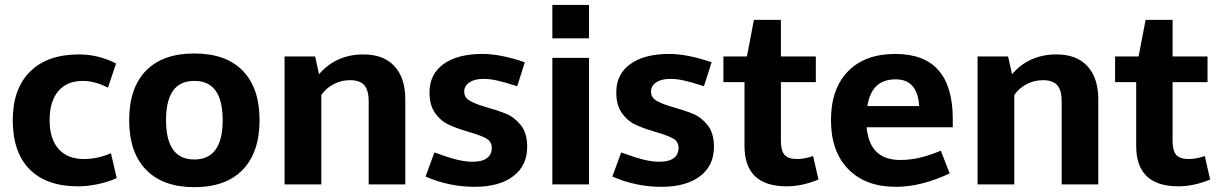

<svg xmlns="http://www.w3.org/2000/svg" viewBox="-20 -755 4993 786"><path d="M455.1 -495.1 421.9 -396Q368.7 -423.8 318.8 -423.8Q253.9 -423.8 218.5 -381.8Q183.1 -339.8 183.1 -263.2Q183.1 -187 219.5 -145.5Q255.9 -104 324.2 -104Q380.4 -104 434.1 -127.9L458 -25.9Q421.9 -9.8 379.9 -1Q337.9 7.8 299.8 7.8Q169.9 7.8 101.1 -62Q32.2 -131.8 32.2 -263.2Q32.2 -391.1 103 -461.7Q173.8 -532.2 303.2 -532.2Q383.3 -532.2 455.1 -495.1Z M1042.5 -263.2Q1042.5 -131.3 973.6 -60.1Q904.8 11.2 775.4 11.2Q647.5 11.2 578.1 -59.8Q508.8 -130.9 508.8 -263.2Q508.8 -395 577.6 -465.6Q646.5 -536.1 775.4 -536.1Q904.8 -536.1 973.6 -465.6Q1042.5 -395 1042.5 -263.2ZM659.7 -263.2Q659.7 -102.1 775.4 -102.1Q891.6 -102.1 891.6 -263.2Q891.6 -424.3 775.4 -423.8Q659.7 -424.3 659.7 -263.2Z M1468.3 -532.2Q1550.3 -532.2 1594.7 -484.1Q1639.2 -436 1639.2 -348.1V0H1489.3V-339.8Q1489.3 -385.7 1471.2 -406.2Q1453.1 -426.8 1413.1 -426.8Q1377 -426.8 1345.7 -410.4Q1314.5 -394 1295.4 -366.2V0H1145V-523.9H1270L1286.1 -451.2Q1355.5 -532.2 1468.3 -532.2Z M2128.4 -500 2097.2 -401.9Q2045.4 -418.9 2014.9 -425.5Q1984.4 -432.1 1960.4 -432.1Q1923.3 -432.1 1901.9 -418Q1880.4 -403.8 1880.4 -379.9Q1880.4 -356.9 1900.9 -344Q1921.4 -331.1 1962.4 -318.8Q2019.5 -302.7 2053 -288.8Q2086.4 -274.9 2112.3 -242.4Q2138.2 -210 2138.2 -153.8Q2138.2 -76.7 2080.8 -33.4Q2023.4 9.8 1923.3 9.8Q1818.4 9.8 1722.2 -32.2L1758.3 -130.9Q1815.4 -109.9 1850.8 -101.3Q1886.2 -92.8 1914.1 -92.8Q1953.1 -92.8 1973.1 -107.4Q1993.2 -122.1 1993.2 -148.9Q1993.2 -175.8 1970.2 -188.5Q1947.3 -201.2 1896 -215.8Q1848.1 -230 1816.2 -244.9Q1784.2 -259.8 1761.2 -292Q1738.3 -324.2 1738.3 -377Q1738.3 -451.2 1795.7 -492.7Q1853 -534.2 1955.1 -534.2Q2029.3 -534.2 2128.4 -500Z M2241.2 -734.9H2391.1V-598.1H2241.2ZM2241.2 -518.1H2391.1V0H2241.2Z M2893.1 -500 2861.8 -401.9Q2810.1 -418.9 2779.5 -425.5Q2749 -432.1 2725.1 -432.1Q2688 -432.1 2666.5 -418Q2645 -403.8 2645 -379.9Q2645 -356.9 2665.5 -344Q2686 -331.1 2727.1 -318.8Q2784.2 -302.7 2817.6 -288.8Q2851.1 -274.9 2877 -242.4Q2902.8 -210 2902.8 -153.8Q2902.8 -76.7 2845.5 -33.4Q2788.1 9.8 2688 9.8Q2583 9.8 2486.8 -32.2L2522.9 -130.9Q2580.1 -109.9 2615.5 -101.3Q2650.9 -92.8 2678.7 -92.8Q2717.8 -92.8 2737.8 -107.4Q2757.8 -122.1 2757.8 -148.9Q2757.8 -175.8 2734.9 -188.5Q2711.9 -201.2 2660.6 -215.8Q2612.8 -230 2580.8 -244.9Q2548.8 -259.8 2525.9 -292Q2502.9 -324.2 2502.9 -377Q2502.9 -451.2 2560.3 -492.7Q2617.7 -534.2 2719.7 -534.2Q2793.9 -534.2 2893.1 -500Z M3200.7 7.8Q3027.8 7.8 3027.8 -157.2V-418.9H2941.4V-523.9H3037.6L3066.4 -673.8H3176.8V-523.9H3319.8V-418.9H3176.8V-178.2Q3176.8 -138.2 3191.7 -121.1Q3206.5 -104 3242.7 -104Q3273.4 -104 3308.6 -116.2L3330.6 -20Q3262.7 7.8 3200.7 7.8Z M3665.5 -100.1Q3704.6 -100.1 3744.1 -109.1Q3783.7 -118.2 3831.5 -138.2L3867.7 -44.9Q3748.5 10.3 3647.5 9.8Q3523.4 9.8 3452.6 -62.5Q3381.8 -134.8 3381.8 -263.2Q3381.8 -391.1 3451.2 -462.6Q3520.5 -534.2 3645.5 -534.2Q3880.4 -534.2 3880.4 -268.1V-233.9H3527.8Q3539.6 -100.1 3665.5 -100.1ZM3646.5 -430.2Q3596.7 -430.2 3568.1 -403.1Q3539.6 -376 3530.8 -320.8H3742.7Q3736.3 -430.2 3646.5 -430.2Z M4305.2 -532.2Q4387.2 -532.2 4431.6 -484.1Q4476.1 -436 4476.1 -348.1V0H4326.2V-339.8Q4326.2 -385.7 4308.1 -406.2Q4290 -426.8 4250 -426.8Q4213.9 -426.8 4182.6 -410.4Q4151.4 -394 4132.3 -366.2V0H3981.9V-523.9H4106.9L4123 -451.2Q4192.4 -532.2 4305.2 -532.2Z M4804.2 7.8Q4631.3 7.8 4631.3 -157.2V-418.9H4544.9V-523.9H4641.1L4669.9 -673.8H4780.3V-523.9H4923.3V-418.9H4780.3V-178.2Q4780.3 -138.2 4795.2 -121.1Q4810.1 -104 4846.2 -104Q4877 -104 4912.1 -116.2L4934.1 -20Q4866.2 7.8 4804.2 7.8Z"/></svg>

Font: Sarala
Style: Bold
Weight: 700
Designer: Andres Torresi
Foundry: Huerta Tipografica
Version: Version 1.004;PS 001.003;hotconv 1.0.70;makeotf.lib2.5.58329